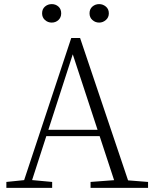

<svg xmlns="http://www.w3.org/2000/svg" viewBox="-20 -915 747 935"><path d="M232 -805Q213 -805 199 -817.5Q185 -830 185 -850Q185 -871 199 -883Q213 -895 232 -895Q251 -895 264.5 -883Q278 -871 278 -850Q278 -830 264.5 -817.5Q251 -805 232 -805ZM463 -805Q444 -805 430 -817.5Q416 -830 416 -850Q416 -871 430 -883Q444 -895 463 -895Q481 -895 495.5 -883Q510 -871 510 -850Q510 -830 495.5 -817.5Q481 -805 463 -805ZM11 0V-29L109 -39H126L234 -29V0ZM85 0 327 -730H370L616 0H548L324 -682H344L340 -668L124 0ZM192 -252 194 -283H493L495 -252ZM421 0V-29L554 -39H574L701 -29V0Z"/></svg>

Font: Noto Serif JP
Style: Regular
Weight: 200
Designer: Ryoko NISHIZUKA 西塚涼子 (kana & ideographs); Frank Grießhammer (Latin, Greek & Cyrillic); Wenlong ZHANG 张文龙 (bopomofo); San
Foundry: Adobe
Version: Version 2.001;hotconv 1.1.0;makeotfexe 2.6.0